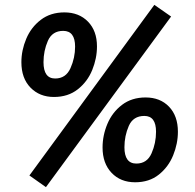

<svg xmlns="http://www.w3.org/2000/svg" viewBox="-20 -735 801 790"><path d="M101 -13 169 35 684 -667 615 -715ZM68 -479Q68 -528 88 -575.5Q108 -623 148 -653.5Q188 -684 245 -684Q305 -684 342 -646Q379 -608 379 -544Q379 -495 359.5 -447Q340 -399 300 -367.5Q260 -336 202 -336Q143 -336 105.5 -374.5Q68 -413 68 -479ZM289 -543Q289 -608 240 -608Q195 -608 177 -567Q159 -526 159 -479Q159 -412 207 -412Q251 -412 270 -454.5Q289 -497 289 -543ZM402 -128Q402 -178 422 -225.5Q442 -273 482 -303.5Q522 -334 579 -334Q639 -334 675.5 -296Q712 -258 712 -193Q712 -144 692.5 -96Q673 -48 633.5 -16.5Q594 15 536 15Q476 15 439 -24Q402 -63 402 -128ZM622 -193Q622 -258 574 -258Q528 -258 510 -217Q492 -176 492 -129Q492 -62 541 -62Q585 -62 603.5 -104Q622 -146 622 -193Z"/></svg>

Font: Fira Sans Condensed Medium
Style: Italic
Weight: 500
Width: 3
Italic angle: -8°
Designer: bBox Type GmbH & Carrois Corporate GbR & Edenspiekermann AG
Foundry: bBox Type GmbH & Carrois Corporate GbR & Edenspiekermann AG
Version: Version 4.301